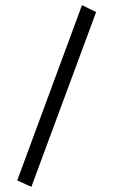

<svg xmlns="http://www.w3.org/2000/svg" viewBox="-20 -685 440 747"><path d="M102 42 47 17 299 -665 354 -638Z"/></svg>

Font: Inconsolata Condensed
Style: Regular
Weight: 400
Width: 3
Monospace: yes
Designer: Raph Levien, Cyreal, Brenton Simpson
Foundry: Raph Levien, Cyreal, Google
Version: Version 3.000; ttfautohint (v1.8.2.53-6de2)